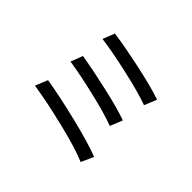

<svg xmlns="http://www.w3.org/2000/svg" viewBox="-160 -1007 1297 1297"><g transform="rotate(45 488.5 -358.5)"><path d="M280.3 -747.1Q383.8 -733.4 547.4 -698.2Q710.9 -663.1 797.9 -632.8L761.7 -543.9Q676.8 -575.2 515.1 -611.8Q353.5 -648.4 247.1 -662.1ZM147.5 -116.2 183.6 -205.1Q316.4 -183.6 496.1 -139.6Q675.8 -95.7 770.5 -58.6L730.5 30.3Q640.6 -8.8 461.4 -52.2Q282.2 -95.7 147.5 -116.2ZM202.1 -401.4 235.4 -487.3Q352.5 -467.8 501 -434.1Q649.4 -400.4 733.4 -370.1L697.3 -281.2Q616.2 -312.5 465.8 -348.1Q315.4 -383.8 202.1 -401.4Z"/></g></svg>

Font: Min Sans Medium
Style: Regular
Weight: 500
Designer: Jinseong-Kim, NotoSansCJK, Nunito
Foundry: Jinseong-Kim
Version: Version 1.400;Glyphs 3.1.2 (3151)